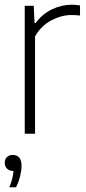

<svg xmlns="http://www.w3.org/2000/svg" viewBox="-28 -565 364 811"><path d="M76.5 0V-540.5H114.5L118 -467.5H122.5Q150 -505.5 190.8 -525.2Q231.5 -545 275 -545Q294 -545 310 -542V-499.5Q300.5 -500.5 292.2 -501Q284 -501.5 273.5 -501.5Q232 -501.5 189 -479Q146 -456.5 120 -411.5V0ZM11.5 226Q20 205 24 188.2Q28 171.5 29 157H27.5Q11.5 157 1.8 147.5Q-8 138 -8 122.5Q-8 108 1.2 98.8Q10.5 89.5 25.5 89.5Q63 89.5 63 135.5Q63 154 57.2 178.5Q51.5 203 39.5 226Z"/></svg>

Font: Encode Sans Semi Condensed ExtraLight
Style: Regular
Weight: 200
Width: 4
Designer: Multiple Designers
Foundry: Impallari Type
Version: Version 3.000; ttfautohint (v1.8.3) -l 8 -r 50 -G 200 -x 14 